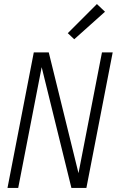

<svg xmlns="http://www.w3.org/2000/svg" viewBox="-20 -929 590 949"><path d="M17 0 147 -670H221L368 -73L484 -670H537L407 0H333L186 -597L70 0ZM347 -735 315 -765 459 -909 499 -871Z"/></svg>

Font: Lode Dark
Style: Italic
Weight: 400
Italic angle: -11°
Monospace: yes
Designer: Belleve Invis
Foundry: Belleve Invis
Version: Version 29.2.0; ttfautohint (v1.8.3)